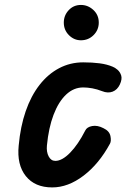

<svg xmlns="http://www.w3.org/2000/svg" viewBox="-20 -768 524 796"><path d="M196.5 9Q124.5 9 87 -38Q49.5 -85 57.5 -164.5Q64.5 -243 86.5 -306.8Q108.5 -370.5 143.8 -415.8Q179 -461 225 -485.2Q271 -509.5 325 -509.5Q362.5 -509.5 393 -505.5Q423.5 -501.5 447 -491.5Q456.5 -488 467.2 -478.8Q478 -469.5 482.5 -454.8Q487 -440 477 -418Q466.5 -395.5 446.8 -388Q427 -380.5 403.5 -390Q383 -398 362.8 -401.8Q342.5 -405.5 325 -405.5Q285.5 -405.5 254 -375.8Q222.5 -346 202 -292Q181.5 -238 174.5 -164.5Q172 -138 181.8 -119.5Q191.5 -101 209.5 -101Q237.5 -101 270.8 -135Q304 -169 333.5 -227Q340.5 -241.5 362.2 -245.5Q384 -249.5 409 -236.5Q433.5 -225 437.8 -204.2Q442 -183.5 436 -172.5Q390.5 -88.5 326.5 -39.8Q262.5 9 196.5 9ZM315.5 -601Q287 -601 265.8 -622.2Q244.5 -643.5 244.5 -674.5Q244.5 -704 264.8 -725.8Q285 -747.5 315.5 -747.5Q344.5 -747.5 367 -726.8Q389.5 -706 389.5 -674.5Q389.5 -644 368 -622.5Q346.5 -601 315.5 -601Z"/></svg>

Font: Edu AU VIC WA NT Pre SemiBold
Style: Regular
Weight: 600
Designer: Tina and Corey Anderson, Eben Sorkin, Mirko Velimirovic
Foundry: Google for Education
Version: Version 1.001